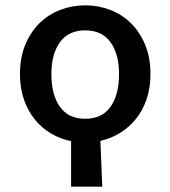

<svg xmlns="http://www.w3.org/2000/svg" viewBox="-20 -523 640 721"><path d="M300 -77Q363 -77 395 -122Q427 -167 427 -245Q427 -320 395 -364.5Q363 -409 300 -409Q237 -409 205 -364.5Q173 -320 173 -245Q173 -167 205 -122Q237 -77 300 -77ZM247 178V7Q207 -1 172 -21.5Q137 -42 111 -74Q85 -106 70 -149Q55 -192 55 -245Q55 -307 75 -355Q95 -403 128.5 -436Q162 -469 206.5 -486Q251 -503 300 -503Q349 -503 393.5 -486Q438 -469 471.5 -436Q505 -403 525 -355Q545 -307 545 -245Q545 -193 530.5 -150.5Q516 -108 490.5 -76.5Q465 -45 431 -24Q397 -3 357 6Q359 51 360.5 90.5Q362 130 364 178Z"/></svg>

Font: Source Code Pro Semibold
Style: Regular
Weight: 600
Monospace: yes
Designer: Paul D. Hunt, Teo Tuominen
Foundry: Adobe Systems Incorporated
Version: Version 2.030;PS 1.000;hotconv 16.6.51;makeotf.lib2.5.65220